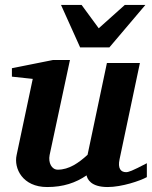

<svg xmlns="http://www.w3.org/2000/svg" viewBox="-20 -742 614 774"><path d="M572 -28V-84C511 -52 498 -48 488 -48C467 -48 454 -63 462 -100L544 -488H411L333 -118C297 -85 258 -58 213 -58C188 -58 174 -86 180 -117L262 -500H193L28 -467V-433L112 -424L47 -117C35 -63 71 12 170 12C235 12 285 -5 329 -35C332 -21 345 12 414 12C471 12 545 -13 572 -28ZM566 -722H483L378 -628L309 -722H226L303 -551H421Z"/></svg>

Font: Veleka
Style: Bold Italic
Weight: 700
Italic angle: -12°
Designer: Stefan Peev, Context Ltd, 2016; SIL International, 1997-2014.
Foundry: Stefan Peev, Context Ltd, 2016
Version: Version 5.000